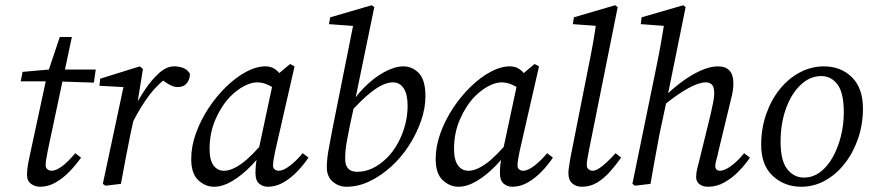

<svg xmlns="http://www.w3.org/2000/svg" viewBox="-20 -701 3321 732"><path d="M59 -391 66 -427 191 -438V-436H345L338 -386L187 -391ZM92 -101 160 -417 208 -560H254L162 -126Q154 -86 154 -72Q154 -61 161 -55.5Q168 -50 176 -50Q211 -50 267 -117L289 -100Q270 -73 245.5 -47.5Q221 -22 192.5 -5.5Q164 11 133 11Q114 11 98.5 0Q83 -11 83 -34Q83 -44 84.5 -58.5Q86 -73 92 -101Z M486 -235V-279Q506 -319 532 -358Q558 -397 586.5 -422.5Q615 -448 644 -448Q664 -448 679.5 -441.5Q695 -435 704 -420Q704 -398 692 -383.5Q680 -369 657 -369Q642 -369 624.5 -379Q607 -389 591 -403L580 -414L626 -411Q583 -383 549.5 -338.5Q516 -294 486 -235ZM372 0 453 -380 469 -368 359 -374 362 -401 513 -448 525 -438 503 -302 498 -283 478 -193Q468 -144 459 -96.5Q450 -49 441 0L382 7Z M796 11Q763 11 736 -14Q709 -39 709 -95Q709 -143 727 -193Q745 -243 775 -288.5Q805 -334 842 -370Q879 -406 918 -427Q957 -448 992 -448Q1022 -448 1042 -425.5Q1062 -403 1080 -371L1047 -348Q1030 -363 1007 -375Q984 -387 960 -387Q938 -387 911 -373Q884 -359 858 -333Q825 -299 802 -247Q779 -195 779 -133Q779 -91 794 -70.5Q809 -50 834 -50Q863 -50 901 -77Q939 -104 1000 -177L1008 -157Q976 -109 939.5 -71Q903 -33 866 -11Q829 11 796 11ZM1001 11Q982 11 968 -1Q954 -13 954 -40Q954 -60 956 -77Q958 -94 963 -116L1025 -406L1086 -457L1103 -448L1029 -124Q1021 -87 1021 -70Q1021 -60 1027.5 -55Q1034 -50 1043 -50Q1060 -50 1085 -69Q1110 -88 1134 -117L1156 -100Q1138 -73 1113.5 -47.5Q1089 -22 1060.5 -5.5Q1032 11 1001 11Z M1301 11Q1271 11 1248.5 -8.5Q1226 -28 1226 -63Q1226 -92 1232 -126.5Q1238 -161 1247 -207L1329 -617L1342 -601L1234 -609L1239 -635L1397 -681L1407 -674L1333 -315L1331 -301L1314 -223Q1307 -188 1303 -166Q1299 -144 1297.5 -128.5Q1296 -113 1296 -95Q1296 -46 1342 -46Q1399 -46 1451 -95Q1489 -131 1511.5 -186Q1534 -241 1534 -298Q1534 -342 1519 -364.5Q1504 -387 1478 -387Q1445 -387 1402 -355Q1359 -323 1308 -264L1297 -269Q1326 -324 1365 -364Q1404 -404 1444.5 -426Q1485 -448 1518 -448Q1552 -448 1577 -422Q1602 -396 1602 -334Q1602 -288 1585 -239.5Q1568 -191 1539 -146Q1510 -101 1471.5 -66Q1433 -31 1389.5 -10Q1346 11 1301 11Z M1728 11Q1695 11 1668 -14Q1641 -39 1641 -95Q1641 -143 1659 -193Q1677 -243 1707 -288.5Q1737 -334 1774 -370Q1811 -406 1850 -427Q1889 -448 1924 -448Q1954 -448 1974 -425.5Q1994 -403 2012 -371L1979 -348Q1962 -363 1939 -375Q1916 -387 1892 -387Q1870 -387 1843 -373Q1816 -359 1790 -333Q1757 -299 1734 -247Q1711 -195 1711 -133Q1711 -91 1726 -70.5Q1741 -50 1766 -50Q1795 -50 1833 -77Q1871 -104 1932 -177L1940 -157Q1908 -109 1871.5 -71Q1835 -33 1798 -11Q1761 11 1728 11ZM1933 11Q1914 11 1900 -1Q1886 -13 1886 -40Q1886 -60 1888 -77Q1890 -94 1895 -116L1957 -406L2018 -457L2035 -448L1961 -124Q1953 -87 1953 -70Q1953 -60 1959.5 -55Q1966 -50 1975 -50Q1992 -50 2017 -69Q2042 -88 2066 -117L2088 -100Q2070 -73 2045.5 -47.5Q2021 -22 1992.5 -5.5Q1964 11 1933 11Z M2198 11Q2177 11 2162 -1.5Q2147 -14 2147 -41Q2147 -50 2149 -63.5Q2151 -77 2155 -101L2222 -439Q2232 -487 2240.5 -534.5Q2249 -582 2255 -630L2272 -601L2164 -609L2168 -635L2325 -681L2335 -674L2225 -126Q2221 -107 2219 -93Q2217 -79 2217 -72Q2217 -61 2224 -55.5Q2231 -50 2240 -50Q2254 -50 2276.5 -68Q2299 -86 2327 -117L2348 -100Q2329 -73 2306.5 -47.5Q2284 -22 2257.5 -5.5Q2231 11 2198 11Z M2401 7 2391 0 2481 -439Q2491 -487 2499.5 -534.5Q2508 -582 2515 -630L2530 -601L2423 -609L2426 -635L2585 -681L2594 -674L2525 -334L2522 -319L2495 -193Q2486 -144 2477 -96Q2468 -48 2460 0ZM2680 11Q2659 11 2646.5 1Q2634 -9 2634 -26Q2634 -42 2638 -57.5Q2642 -73 2649 -101L2689 -264Q2694 -287 2698.5 -308.5Q2703 -330 2703 -344Q2703 -369 2694.5 -378Q2686 -387 2671 -387Q2618 -387 2506 -296L2511 -330Q2542 -361 2578 -388Q2614 -415 2650.5 -431.5Q2687 -448 2717 -448Q2776 -448 2776 -384Q2776 -362 2771 -339.5Q2766 -317 2760 -294L2719 -124Q2715 -105 2711 -91Q2707 -77 2707 -69Q2707 -50 2725 -50Q2742 -50 2767 -68Q2792 -86 2817 -117L2839 -100Q2821 -73 2796 -47.5Q2771 -22 2741.5 -5.5Q2712 11 2680 11Z M3035 11Q2971 11 2926.5 -30Q2882 -71 2882 -149Q2882 -211 2901 -265.5Q2920 -320 2953 -361Q2986 -402 3029.5 -425Q3073 -448 3121 -448Q3186 -448 3228 -406.5Q3270 -365 3270 -287Q3270 -227 3251.5 -173Q3233 -119 3200.5 -77.5Q3168 -36 3125.5 -12.5Q3083 11 3035 11ZM3045 -24Q3079 -24 3107 -45Q3135 -66 3155 -102Q3175 -138 3186 -182Q3197 -226 3197 -272Q3197 -347 3173 -379Q3149 -411 3111 -411Q3068 -411 3032.5 -377.5Q2997 -344 2976.5 -287Q2956 -230 2956 -161Q2956 -88 2981.5 -56Q3007 -24 3045 -24Z"/></svg>

Font: Lisu Bosa ExtraLight
Style: Italic
Weight: 200
Italic angle: -19°
Designer: David Morse, Annie Olsen, Victor Gaultney, Frank Grießhammer (Latin)
Foundry: SIL International
Version: Version 2.000